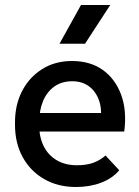

<svg xmlns="http://www.w3.org/2000/svg" viewBox="-20 -738 557 768"><path d="M284 10Q212 10 157 -21.5Q102 -53 71 -109Q40 -165 40 -239V-249Q40 -319 68.5 -374Q97 -429 148.5 -461.5Q200 -494 268 -494Q340 -494 390 -459Q440 -424 464 -360.5Q488 -297 477 -212H110V-286H426L382 -247Q389 -300 376 -336.5Q363 -373 335.5 -393Q308 -413 269 -413Q227 -413 197.5 -392Q168 -371 152.5 -334.5Q137 -298 137 -249V-234Q137 -189 155 -153Q173 -117 207 -97Q241 -77 288 -77Q326 -77 353.5 -87Q381 -97 402 -116L457 -57Q429 -24 384 -7Q339 10 284 10ZM218 -563 304 -718H421L320 -563Z"/></svg>

Font: SUSE Thin Medium
Style: Regular
Weight: 500
Version: Version 1.000